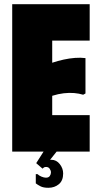

<svg xmlns="http://www.w3.org/2000/svg" viewBox="-20 -720 467 912"><path d="M406 -700V-527H228V-422Q255 -431 282.5 -437Q310 -443 336.5 -445Q363 -447 386 -444V-276L375 -270Q356 -276 332.5 -278Q309 -280 283 -277Q257 -274 228 -265V-173H406V0H38V-700ZM224 39Q248 39 264 59.5Q280 80 280 104Q280 138 259.5 155Q239 172 210 172Q186 172 172.5 165Q159 158 150 151V107H158Q165 114 177 119Q189 124 198 124Q211 124 216.5 116Q222 108 222 99Q222 90 216 81.5Q210 73 199 73Q192 73 188.5 75.5Q185 78 182 81L152 55L187 0H249L218 39Z"/></svg>

Font: Phudu Black
Style: Regular
Weight: 900
Version: Version 1.005;gftools[0.9.23]